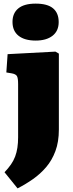

<svg xmlns="http://www.w3.org/2000/svg" viewBox="-20 -810 405 1060"><path d="M77 230 5 141Q26 119 40.5 98Q55 77 63.5 54.5Q72 32 76 5.5Q80 -21 80 -52V-346Q80 -379 73.5 -390Q67 -401 45 -405L15 -410L22 -511L286 -525L305 -514V-95Q305 -27 286 24Q267 75 235 112.5Q203 150 162.5 178.5Q122 207 77 230ZM177 -586Q116 -586 82.5 -612.5Q49 -639 49 -689Q49 -737 81 -763.5Q113 -790 177 -790Q242 -790 273 -764Q304 -738 304 -688Q304 -639 270 -612.5Q236 -586 177 -586Z"/></svg>

Font: Literata Black
Style: Regular
Weight: 900
Designer: Latin by Veronika Burian and Jose Scaglione. Greek by Irene Vlachou. Cyrillic by Vera Evstafieva.
Foundry: TypeTogether
Version: Version 3.103;gftools[0.9.29]